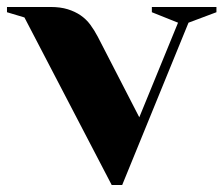

<svg xmlns="http://www.w3.org/2000/svg" viewBox="-40 -520 640 550"><path d="M470 -455 395 -485V-500H580V-485L500 -455L310 10H280L30 -470L-20 -485V-500H105Q133 -500 154 -493.5Q175 -487 191 -476Q207 -465 218.5 -449.5Q230 -434 240 -415L359 -184Z"/></svg>

Font: Yeseva One
Style: Regular
Weight: 400
Designer: Jovanny Lemonad
Foundry: Jovanny Lemonad
Version: Version 2.001; ttfautohint (v0.91) -l 8 -r 50 -G 200 -x 0 -w